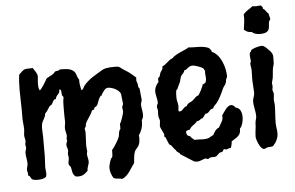

<svg xmlns="http://www.w3.org/2000/svg" viewBox="-57 -871 1605 1043"><g transform="rotate(-5 745.5 -349.5)"><path d="M711 -252C711 -270 705 -288 705 -306C705 -315 711 -323 711 -332L705 -393C703 -400 698 -399 698 -407C698 -429 691 -429 691 -440C691 -445 692 -450 692 -455C660 -483 659 -484 624 -506C610 -515 608 -523 589 -523C567 -523 534 -524 514 -513C476 -490 437 -471 408 -435C402 -428 401 -414 389 -413C387 -428 382 -443 382 -459C382 -463 382 -467 382 -471C371 -484 371 -504 360 -516C340 -537 309 -534 282 -535C276 -526 265 -530 256 -526C252 -523 250 -519 247 -516C236 -506 213 -499 205 -490C202 -482 171 -432 165 -432H163C157 -444 157 -458 157 -471C157 -483 160 -495 160 -507C160 -526 145 -539 137 -555H130C83 -554 92 -555 60 -526C56 -498 55 -469 55 -441C55 -393 58 -345 57 -297C56 -273 61 -250 61 -226C61 -216 58 -206 58 -196C58 -184 63 -174 63 -162C63 -157 60 -151 60 -145C60 -139 63 -134 63 -128C63 -118 57 -110 57 -100C57 -80 63 -60 63 -40C63 -28 57 -19 57 -7C57 1 61 8 61 16C61 18 60 21 60 23C82 31 62 52 110 52C125 52 146 50 157 39C159 33 160 28 160 22C160 10 157 -1 157 -13C157 -32 160 -52 160 -72V-180C160 -201 156 -224 160 -245C163 -266 182 -282 182 -303C195 -314 201 -330 211 -342C214 -345 218 -345 221 -348C230 -358 231 -376 247 -377C249 -394 263 -400 269 -413C269 -416 268 -426 272 -426H276C283 -416 279 -404 282 -393C285 -390 289 -387 289 -382C289 -375 286 -368 286 -361C285 -342 285 -324 285 -305C285 -287 285 -269 286 -251C286 -239 282 -226 282 -214C282 -199 289 -185 289 -171C289 -165 286 -160 286 -155C286 -152 287 -150 289 -148C287 -139 282 -132 282 -122C282 -112 289 -102 289 -92C289 -86 286 -80 286 -74C286 -66 289 -59 289 -52C289 -42 285 -33 285 -23C285 -8 293 -9 295 -3C302 16 297 37 318 52C323 52 327 53 332 53C357 53 369 42 385 26C383 9 395 -6 395 -23C395 -37 389 -51 389 -64C389 -69 390 -73 392 -77C392 -87 389 -98 389 -109C389 -134 392 -159 392 -184C392 -190 389 -195 389 -201C389 -207 393 -208 395 -213C398 -218 396 -224 398 -229C406 -248 421 -265 431 -284L437 -297C441 -301 446 -300 450 -303V-310C454 -314 463 -318 466 -322C475 -335 475 -354 492 -374H498V-380C507 -392 517 -413 534 -413C557 -413 593 -397 602 -374C602 -372 608 -324 608 -319C608 -312 602 -307 602 -300C602 -292 605 -285 605 -277C605 -269 588 -215 582 -213V-184C570 -173 574 -156 569 -142C564 -127 539 -86 527 -74C526 -63 528 -45 524 -35C523 -31 520 -32 518 -29C513 -21 504 10 504 21C504 41 511 60 521 77C534 86 555 82 569 87C604 72 618 35 640 7C643 -13 642 -36 650 -55C659 -76 680 -77 680 -125C680 -130 680 -136 679 -142C694 -161 702 -187 702 -211C702 -215 702 -219 702 -222C709 -231 711 -241 711 -252Z M1229 -129C1243 -143 1249 -171 1249 -191C1249 -213 1242 -241 1216 -245C1210 -253 1202 -261 1192 -261C1170 -261 1151 -225 1139 -209C1145 -185 1126 -165 1116 -145C1098 -139 1090 -122 1081 -106C1067 -105 1066 -89 1027 -89C1011 -89 994 -91 978 -90C970 -97 960 -103 955 -113C940 -113 936 -126 936 -138C939 -146 951 -146 958 -148C966 -168 989 -173 1000 -190C1016 -189 1019 -203 1032 -203C1038 -211 1044 -217 1049 -226C1072 -225 1071 -251 1094 -251C1096 -263 1109 -271 1116 -280C1134 -304 1146 -331 1158 -358C1163 -367 1171 -374 1174 -384C1177 -389 1175 -397 1178 -403C1180 -409 1184 -413 1184 -420C1184 -467 1160 -540 1113 -558C1113 -569 1104 -572 1100 -580C1066 -596 1024 -589 987 -593C986 -586 914 -564 897 -542C874 -534 861 -511 839 -503C840 -486 833 -483 826 -471C821 -462 822 -445 810 -442V-419C798 -409 788 -387 788 -371C788 -350 797 -330 797 -309C797 -302 790 -296 790 -288C790 -280 794 -272 794 -264C794 -254 792 -242 794 -232C795 -224 800 -217 800 -209C800 -200 797 -191 797 -181C797 -171 817 -138 817 -133C817 -130 815 -126 816 -122L823 -116C828 -103 833 -90 839 -77C855 -72 858 -53 871 -45C875 -35 882 -30 891 -26L894 -19C897 -17 964 26 965 26C970 28 976 29 982 29C1001 29 1019 16 1028 16C1033 16 1037 20 1042 20C1046 20 1050 14 1055 13C1064 11 1081 13 1087 10C1093 7 1106 -10 1112 -10C1132 -10 1123 -24 1136 -26C1139 -24 1142 -23 1145 -23C1152 -23 1159 -30 1169 -29H1171C1173 -39 1178 -49 1178 -60V-64C1202 -81 1230 -89 1229 -125ZM1068 -461C1065 -446 1069 -433 1069 -418C1069 -411 1068 -403 1065 -396C1060 -393 1057 -387 1051 -387H1049C1046 -374 1028 -338 1020 -329C1002 -325 996 -308 981 -300C974 -296 964 -292 958 -287C955 -284 955 -280 952 -277C948 -274 943 -274 939 -271C929 -262 924 -250 909 -251H907C905 -254 905 -257 905 -260C905 -267 907 -274 907 -280C906 -297 900 -311 900 -328C900 -341 900 -355 903 -367L910 -374C914 -387 921 -397 926 -409C930 -420 931 -432 936 -442C941 -451 955 -459 955 -471C973 -472 977 -493 1003 -493C1015 -493 1055 -479 1061 -471C1064 -468 1062 -460 1068 -461Z M1445 -709C1445 -718 1439 -726 1439 -736V-738C1427 -745 1424 -762 1410 -767C1412 -777 1406 -779 1400 -786C1390 -786 1381 -784 1371 -784C1366 -784 1360 -785 1355 -786C1338 -772 1316 -763 1303 -744C1307 -716 1300 -691 1297 -663C1308 -653 1319 -647 1334 -647H1339C1349 -635 1368 -632 1383 -632C1451 -632 1428 -675 1439 -699C1441 -703 1445 -702 1445 -709ZM1443 -470C1443 -511 1449 -516 1420 -544C1411 -553 1399 -567 1386 -567C1372 -567 1335 -558 1326 -547V-541L1320 -538C1318 -532 1317 -527 1317 -521C1317 -511 1320 -500 1320 -489C1320 -485 1316 -481 1316 -476C1316 -464 1320 -451 1320 -439C1320 -415 1318 -391 1320 -367C1320 -350 1323 -334 1323 -317C1323 -300 1313 -285 1313 -270C1313 -244 1323 -216 1323 -190C1323 -176 1316 -164 1316 -151C1316 -126 1310 -103 1310 -78C1310 -62 1330 -8 1350 -8C1357 -8 1364 -14 1371 -15C1381 -17 1390 -15 1400 -19C1418 -38 1430 -61 1430 -87C1430 -106 1425 -124 1425 -143C1425 -175 1429 -208 1429 -241C1429 -251 1426 -260 1426 -270C1426 -280 1429 -290 1429 -300C1429 -310 1423 -318 1423 -325C1423 -330 1426 -335 1426 -341C1426 -348 1424 -354 1424 -361C1424 -364 1425 -367 1426 -370C1434 -392 1432 -415 1436 -438C1437 -449 1443 -459 1443 -470Z"/></g></svg>

Font: Margarine
Style: Regular
Weight: 400
Designer: Astigmatic (AOETI)
Foundry: Astigmatic (AOETI)
Version: Version 1.000